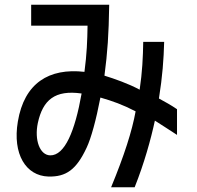

<svg xmlns="http://www.w3.org/2000/svg" viewBox="-20 -722 826 807"><path d="M348 -614C347 -550 345 -496 335 -420C186 -437 82 -373 55 -211C32 -74 89 17 183 20C258 22 301 -9 344 -101C363 -141 384 -218 402 -312C454 -297 496 -282 550 -254C535 -171 502 -68 447 65H546C586 -35 614 -136 631 -215C657 -198 691 -177 724 -155V-263C701 -279 672 -295 648 -308C663 -402 668 -472 670 -546H582C581 -481 578 -419 567 -345C521 -370 461 -391 419 -404C432 -503 437 -575 439 -702H111V-614ZM139 -205C160 -302 211 -345 323 -329C295 -170 252 -68 191 -69C147 -70 124 -134 139 -205Z"/></svg>

Font: コーポレート・ロゴ ver3 Medium
Style: Regular
Weight: 500
Designer: [KANA_main] LOGOTYPE.JP [Source Han Sans] Ryoko NISHIZUKA 西塚涼子 (kana, bopomofo & ideographs); Paul D. Hunt (Latin, Greek
Version: Version 12.001;FEAKit 1.0